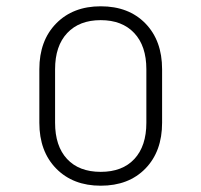

<svg xmlns="http://www.w3.org/2000/svg" viewBox="-20 -580 640 610"><path d="M300 10Q212 10 158.5 -44.5Q105 -99 105 -190V-360Q105 -451 158.5 -505.5Q212 -560 300 -560Q389 -560 442 -505.5Q495 -451 495 -360V-190Q495 -99 442 -44.5Q389 10 300 10ZM300 -34Q369 -34 407 -75Q445 -116 445 -190V-360Q445 -434 406.5 -475Q368 -516 300 -516Q232 -516 193.5 -475Q155 -434 155 -360V-190Q155 -116 193 -75Q231 -34 300 -34Z"/></svg>

Font: NKDuy Mono Thin
Style: Regular
Weight: 100
Monospace: yes
Designer: NKDuy
Foundry: NKDuy
Version: Version 2.251; ttfautohint (v1.8.4.7-5d5b)